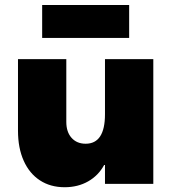

<svg xmlns="http://www.w3.org/2000/svg" viewBox="-20 -743 692 776"><path d="M599.6 0H404.3V-76.2H400.9Q377.9 -33.7 336.4 -10Q294.9 13.7 241.2 13.7Q183.6 13.7 141.1 -14.2Q98.6 -42 75.7 -93.5Q52.7 -145 52.7 -214.8V-503.9H248V-250Q248 -209.5 269.3 -185.8Q290.5 -162.1 326.2 -162.1Q404.3 -162.1 404.3 -281.2V-503.9H599.6ZM502 -589.8H150.4V-722.7H502Z"/></svg>

Font: Wanted Sans ExtraBlack
Style: Regular
Weight: 900
Designer: Original Design by Kil Hyung-jin and Kang Hanbin, Wanted Lab, Inc; Hangeul from Source Han Sans by Jang Soo-young and Ka
Foundry: Wanted Lab, Inc.
Version: Version 1.001